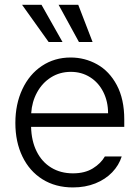

<svg xmlns="http://www.w3.org/2000/svg" viewBox="-20 -781 589 811"><path d="M44.9 -261.7Q44.9 -341.3 74.5 -404.3Q104 -467.3 157.2 -502.7Q210.4 -538.1 278.3 -538.1Q338.4 -538.1 390.1 -509.3Q441.9 -480.5 473.4 -421.4Q504.9 -362.3 504.9 -276.4V-245.1H111.3Q112.8 -185.5 134.8 -141.4Q156.7 -97.2 196.3 -73Q235.8 -48.8 288.1 -48.8Q338.4 -48.8 372.3 -69.8Q406.2 -90.8 422.9 -120.1H494.1Q482.4 -83 453.9 -53.2Q425.3 -23.4 382.8 -6.3Q340.3 10.7 288.1 10.7Q214.4 10.7 159.4 -23.7Q104.5 -58.1 74.7 -119.9Q44.9 -181.6 44.9 -261.7ZM436.5 -302.7Q436.5 -352.1 416.5 -392.1Q396.5 -432.1 360.6 -454.8Q324.7 -477.5 279.3 -477.5Q232.4 -477.5 195.3 -454.1Q158.2 -430.7 136.5 -390.6Q114.7 -350.6 111.8 -302.7ZM73.2 -760.7H155.3L244.1 -603.5H185.5ZM227.5 -760.7H310.5L371.1 -603.5H313.5Z"/></svg>

Font: Pretendard Std Light
Style: Regular
Weight: 300
Designer: Base glyphs from Inter by Rasmus Andersson; Hangeul glyphs from Noto Sans CJK(Source Han Sans) by Jang Soo-young and Kan
Foundry: Kil Hyung-jin
Version: Version 1.309